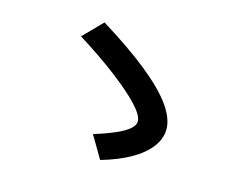

<svg xmlns="http://www.w3.org/2000/svg" viewBox="-93 -836 1185 944"><g transform="rotate(15 500.0 -363.5)"><path d="M417 -148Q485 -169 528.5 -188.5Q572 -208 593 -227Q614 -246 614 -265Q614 -295 568.5 -344Q523 -393 438.5 -458Q354 -523 236 -597L330 -693Q477 -602 572.5 -525Q668 -448 714 -383.5Q760 -319 760 -264Q760 -216 727 -172.5Q694 -129 632.5 -94Q571 -59 484 -34Z"/></g></svg>

Font: M PLUS 1 Code
Style: Bold
Weight: 700
Designer: Coji Morishita
Foundry: UNDERFOREST DESIGN
Version: Version 1.002